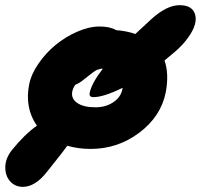

<svg xmlns="http://www.w3.org/2000/svg" viewBox="-36 -601 773 739"><path d="M51.8 118.2Q22 118.2 2.9 96.7Q-16.1 75.2 -15.6 42Q-15.1 8.8 8.8 -22Q58.6 -84 106 -117.2Q58.6 -185.5 76.2 -275.9Q84 -315.4 112.3 -356.4Q140.6 -397.5 178.5 -428.5Q216.3 -459.5 261.7 -479.2Q307.1 -499 347.2 -499Q387.7 -499 411.1 -484.9Q452.1 -481.9 484.9 -470.2Q514.6 -498.5 546.9 -527.8Q606.4 -581.1 654.8 -581.1Q703.6 -581.1 714.4 -546.9Q726.6 -509.3 687.5 -455.6Q666 -425.3 631.8 -397Q626 -392.6 614.5 -382.6Q603 -372.6 597.2 -368.2Q615.2 -317.4 602.1 -246.1Q583.5 -152.8 500.2 -90.3Q417 -27.8 313 -27.8Q265.1 -27.8 223.1 -40Q211.9 -23.4 145 60.1Q99.6 118.2 51.8 118.2ZM323.2 -227.1Q306.2 -227.1 309.1 -243.2Q315.9 -279.3 359.9 -336.9Q349.6 -336.9 341.8 -333H338.9Q326.7 -327.6 289.1 -296.9Q269.5 -280.3 253.9 -274.9Q245.6 -263.7 242.2 -249Q236.8 -221.7 261.2 -204.8Q285.6 -188 331.1 -188Q371.1 -188 400.1 -207.5Q429.2 -227.1 435.1 -257.8L436 -263.2Q363.3 -227.1 323.2 -227.1Z"/></svg>

Font: Shantell Sans Irregular
Style: Italic
Weight: 800
Italic angle: -11.31°
Designer: Stephen Nixon, Anya Danilova, Shantell Martin
Foundry: Arrow Type
Version: Version 1.006;[9816181b4]